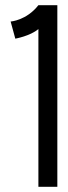

<svg xmlns="http://www.w3.org/2000/svg" viewBox="-20 -720 261 740"><path d="M201 0V-700H128C82 -641 21 -637 21 -637L39 -571C39 -571 96 -581 128 -608V0Z"/></svg>

Font: Advent Pro
Style: Medium
Weight: 500
Designer: Andreas Kalpakidis
Foundry: Andreas Kalpakidis
Version: Version 2.002 2008